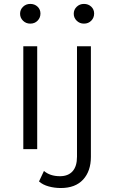

<svg xmlns="http://www.w3.org/2000/svg" viewBox="-20 -762 584 981"><path d="M99.1 0V-525.5H170.1V0ZM134.6 -641.3Q112.7 -641.3 97.7 -656.1Q82.6 -670.9 82.6 -691.7Q82.6 -712.9 97.7 -727.4Q112.7 -742 134.6 -742Q157 -742 171.8 -728Q186.7 -714 186.7 -692.8Q186.7 -671.5 172.1 -656.4Q157.5 -641.3 134.6 -641.3ZM290.7 198.7Q258.4 198.7 228.7 190.5Q199 182.4 179.3 165.1L204.6 111.4Q235.8 138.3 286.3 138.3Q328.3 138.3 350.9 113Q373.4 87.7 373.4 38.9V-525.5H444.4V39.4Q444.4 112.3 404.7 155.5Q365 198.7 290.7 198.7ZM408.9 -641.3Q387 -641.3 371.9 -656.1Q356.8 -670.9 356.8 -691.7Q356.8 -712.9 371.9 -727.4Q387 -742 408.9 -742Q431.2 -742 446.1 -728Q461 -714 461 -692.8Q461 -671.5 446.4 -656.4Q431.8 -641.3 408.9 -641.3Z"/></svg>

Font: Montserrat Alternates Thin
Style: Regular
Weight: 100
Designer: Julieta Ulanovsky
Foundry: Julieta Ulanovsky
Version: Version 9.000